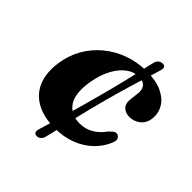

<svg xmlns="http://www.w3.org/2000/svg" viewBox="-180 -679 881 881"><g transform="rotate(45 261.0 -238.0)"><path d="M516.5 -352Q513.5 -316.5 490 -297.2Q466.5 -278 436 -278Q410.5 -278 394.5 -293.8Q378.5 -309.5 383.5 -345.5L387 -374Q390.5 -395.5 386 -410.2Q381.5 -425 369 -432.5Q356.5 -440 335.5 -440Q306 -440 277.8 -419.8Q249.5 -399.5 228 -360.8Q206.5 -322 196.5 -267Q181.5 -179.5 209.8 -137.5Q238 -95.5 296 -95.5Q334 -95.5 364.2 -114Q394.5 -132.5 416 -163.5Q424.5 -170.5 431.2 -177.2Q438 -184 449 -184Q459 -184 466.5 -173Q474 -162 466 -143Q450 -102 417 -69.5Q384 -37 336.8 -18.2Q289.5 0.5 230 0.5Q159 0.5 110.8 -26.2Q62.5 -53 42 -103.2Q21.5 -153.5 32 -224Q40 -280 67 -327.2Q94 -374.5 136.2 -409.5Q178.5 -444.5 232 -463.8Q285.5 -483 346 -483Q406.5 -483 445.5 -464.2Q484.5 -445.5 502.2 -415.5Q520 -385.5 516.5 -352ZM303.5 -251.5Q291.5 -206 281.5 -166.2Q271.5 -126.5 263.8 -92.5Q256 -58.5 249.8 -30.2Q243.5 -2 238.5 20.2Q233.5 42.5 229 58.5Q225 71 217 77.8Q209 84.5 197.5 84.5Q187.5 84.5 183 77.8Q178.5 71 182.5 57Q186.5 44 191.5 26.8Q196.5 9.5 203 -12Q209.5 -33.5 217 -59.2Q224.5 -85 233.2 -115Q242 -145 251.5 -179.2Q261 -213.5 271 -251.5Q280.5 -286.5 288.5 -317.2Q296.5 -348 303 -375.5Q309.5 -403 315 -426.8Q320.5 -450.5 324.8 -470.2Q329 -490 333 -506.2Q337 -522.5 340 -534.5Q343.5 -547 352.5 -553.5Q361.5 -560 372.5 -560Q382 -560 386.5 -553.5Q391 -547 387 -533Q383.5 -521 378.8 -505.2Q374 -489.5 367.8 -469.8Q361.5 -450 354.2 -426.5Q347 -403 338.8 -375.5Q330.5 -348 321.8 -317.2Q313 -286.5 303.5 -251.5Z"/></g></svg>

Font: Fraunces
Style: Bold Italic
Weight: 700
Italic angle: -16°
Version: Version 1.000;[b76b70a41]